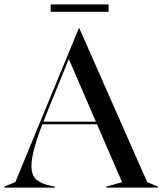

<svg xmlns="http://www.w3.org/2000/svg" viewBox="-35 -859 743 879"><path d="M-15 -5 35 -25 326 -730H328L639 -25L688 -5V0H452V-5L524 -25L409 -290H159Q109 -161 109 -99Q109 -57 130.5 -37.5Q152 -18 199 -8L216 -5V0H-15ZM404 -302 280 -589 176 -333 164 -302ZM197 -839H462V-805H197Z"/></svg>

Font: Nyght Serif
Style: Regular
Weight: 400
Designer: Maksym Kobuzan
Version: Version 0.410